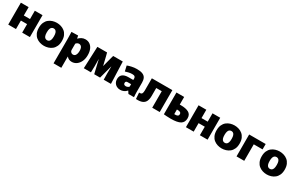

<svg xmlns="http://www.w3.org/2000/svg" viewBox="217 -2128 6041 3947"><g transform="rotate(30 3238.0 -154.0)"><path d="M34 -520H218V-322H365V-520H548V0H365V-202H218V0H34Z M885 12Q835 12 786 -3Q737 -18 697.5 -50Q658 -82 634.5 -134Q611 -186 611 -260Q611 -334 634.5 -386Q658 -438 697.5 -470Q737 -502 786 -517Q835 -532 885 -532Q935 -532 984 -517Q1033 -502 1072.5 -470Q1112 -438 1135.5 -386Q1159 -334 1159 -260Q1159 -186 1135.5 -134Q1112 -82 1072.5 -50Q1033 -18 984 -3Q935 12 885 12ZM885 -120Q907 -120 926 -131.5Q945 -143 957 -173.5Q969 -204 969 -260Q969 -316 957 -346.5Q945 -377 926 -388.5Q907 -400 885 -400Q863 -400 843.5 -388.5Q824 -377 812 -346.5Q800 -316 800 -260Q800 -204 812 -173.5Q824 -143 843.5 -131.5Q863 -120 885 -120Z M1239 -331Q1239 -377 1237.5 -428Q1236 -479 1235 -520L1391 -524L1404 -459H1407Q1436 -489 1475 -510.5Q1514 -532 1564 -532Q1626 -532 1671 -500Q1716 -468 1740.5 -410Q1765 -352 1765 -273Q1765 -187 1735.5 -123Q1706 -59 1656 -23.5Q1606 12 1545 12Q1470 12 1425 -43H1423V224H1239ZM1493 -130Q1524 -130 1542 -149Q1560 -168 1568 -198.5Q1576 -229 1576 -264Q1576 -313 1563.5 -339.5Q1551 -366 1532.5 -376.5Q1514 -387 1495 -387Q1472 -387 1452.5 -375Q1433 -363 1423 -348V-196Q1424 -171 1444 -150.5Q1464 -130 1493 -130Z M1850 -520H2080L2101 -439L2149 -240H2151L2203 -440L2225 -520H2453L2472 0H2300L2298 -156L2300 -310H2297L2214 0H2075L2002 -310H1999L2001 -156L1997 0H1828Z M2696 12Q2647 12 2609.5 -8.5Q2572 -29 2551 -65Q2530 -101 2530 -147Q2530 -299 2718 -299H2830V-337Q2830 -362 2813 -378Q2796 -394 2752 -394Q2708 -394 2665 -383.5Q2622 -373 2592 -363L2563 -489Q2599 -504 2660 -518Q2721 -532 2785 -532Q2872 -532 2922 -510.5Q2972 -489 2992.5 -447Q3013 -405 3013 -342V-120Q3013 -88 3015 -55.5Q3017 -23 3019 0H2887L2850 -58H2847Q2816 -23 2777 -5.5Q2738 12 2696 12ZM2762 -110Q2780 -110 2802 -120Q2824 -130 2834 -145V-202H2750Q2733 -202 2718.5 -193.5Q2704 -185 2704 -157Q2704 -133 2720 -121.5Q2736 -110 2762 -110Z M3073 12 3062 -135Q3115 -131 3129 -156.5Q3143 -182 3143 -227V-520H3630V0H3452V-392H3321V-203Q3321 -128 3298 -78Q3275 -28 3220.5 -5Q3166 18 3073 12Z M3894 6Q3833 6 3794.5 3Q3756 0 3727 -3V-520H3910V-339H3938Q4056 -339 4123.5 -302Q4191 -265 4191 -175Q4191 -78 4120.5 -36Q4050 6 3894 6ZM3931 -112Q3976 -112 3993.5 -126Q4011 -140 4011 -166Q4011 -197 3989 -209.5Q3967 -222 3932 -222H3910V-113Q3915 -112 3920 -112Q3925 -112 3931 -112Z M4252 -520H4436V-322H4583V-520H4766V0H4583V-202H4436V0H4252Z M5103 12Q5053 12 5004 -3Q4955 -18 4915.5 -50Q4876 -82 4852.5 -134Q4829 -186 4829 -260Q4829 -334 4852.5 -386Q4876 -438 4915.5 -470Q4955 -502 5004 -517Q5053 -532 5103 -532Q5153 -532 5202 -517Q5251 -502 5290.5 -470Q5330 -438 5353.5 -386Q5377 -334 5377 -260Q5377 -186 5353.5 -134Q5330 -82 5290.5 -50Q5251 -18 5202 -3Q5153 12 5103 12ZM5103 -120Q5125 -120 5144 -131.5Q5163 -143 5175 -173.5Q5187 -204 5187 -260Q5187 -316 5175 -346.5Q5163 -377 5144 -388.5Q5125 -400 5103 -400Q5081 -400 5061.5 -388.5Q5042 -377 5030 -346.5Q5018 -316 5018 -260Q5018 -204 5030 -173.5Q5042 -143 5061.5 -131.5Q5081 -120 5103 -120Z M5453 0V-520H5845V-392H5636V0Z M6174 12Q6124 12 6075 -3Q6026 -18 5986.5 -50Q5947 -82 5923.5 -134Q5900 -186 5900 -260Q5900 -334 5923.5 -386Q5947 -438 5986.5 -470Q6026 -502 6075 -517Q6124 -532 6174 -532Q6224 -532 6273 -517Q6322 -502 6361.5 -470Q6401 -438 6424.5 -386Q6448 -334 6448 -260Q6448 -186 6424.5 -134Q6401 -82 6361.5 -50Q6322 -18 6273 -3Q6224 12 6174 12ZM6174 -120Q6196 -120 6215 -131.5Q6234 -143 6246 -173.5Q6258 -204 6258 -260Q6258 -316 6246 -346.5Q6234 -377 6215 -388.5Q6196 -400 6174 -400Q6152 -400 6132.5 -388.5Q6113 -377 6101 -346.5Q6089 -316 6089 -260Q6089 -204 6101 -173.5Q6113 -143 6132.5 -131.5Q6152 -120 6174 -120Z"/></g></svg>

Font: Murecho ExtraBold
Style: Regular
Weight: 800
Designer: Neil Summerour
Foundry: Positype
Version: Version 1.010; ttfautohint (v1.8.3)